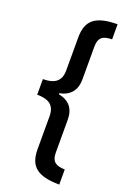

<svg xmlns="http://www.w3.org/2000/svg" viewBox="-185 -894 760 1123"><g transform="rotate(20 195.5 -333.0)"><path d="M40 -381V-284C113 -284 151 -258 151 -190V14C151 121 203 165 341 166V72C289 70 258 58 258 -5V-207C258 -278 223 -317 158 -330V-336C223 -349 258 -389 258 -460V-662C258 -724 289 -737 341 -738V-832C203 -831 151 -787 151 -680V-475C151 -408 112 -381 40 -381Z"/></g></svg>

Font: Noto Sans Devanagari UI SemiCondensed SemiBold
Style: Regular
Weight: 600
Width: 4
Designer: Jelle Bosma - Monotype Design Team
Foundry: Monotype Imaging Inc.
Version: Version 2.004